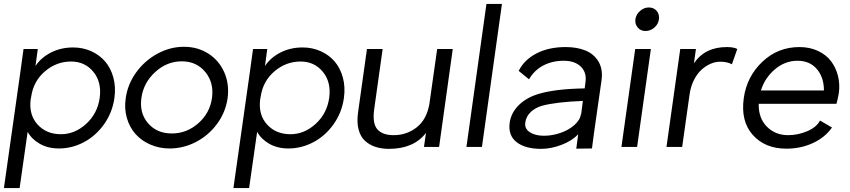

<svg xmlns="http://www.w3.org/2000/svg" viewBox="-20 -750 4337 980"><path d="M172.9 -500 161.1 -413.1Q189.9 -456.5 240.7 -482.2Q291.5 -507.8 353 -507.8Q402.8 -507.8 445.3 -488.8Q487.8 -469.7 516.6 -436.3Q545.4 -402.8 558.6 -354.2Q571.8 -305.7 564 -250Q553.7 -175.8 511.5 -116.2Q469.2 -56.6 408.4 -24.4Q347.7 7.8 280.8 7.8Q225.1 7.8 183.3 -15.9Q141.6 -39.6 121.1 -77.1L80.1 210H0L84 -382.8L100.1 -500ZM136.2 -240.2Q127.4 -162.6 172.4 -113.8Q217.3 -64.9 291 -64.9Q361.8 -64.9 419.7 -117.7Q477.5 -170.4 488.8 -250Q500 -330.1 456.8 -383.1Q413.6 -436 342.8 -436Q268.1 -436 209.2 -385.7Q150.4 -335.4 139.2 -255.9V-256.8Z M621.6 -248Q631.3 -319.8 675 -380.4Q718.8 -440.9 783.7 -476.1Q848.6 -511.2 918.9 -511.2Q989.3 -511.2 1043.9 -476.1Q1098.6 -440.9 1125 -380.4Q1151.4 -319.8 1141.6 -248Q1131.3 -176.8 1088.1 -117.9Q1044.9 -59.1 980.7 -25.6Q916.5 7.8 845.7 7.8Q793 7.8 747.6 -12Q702.1 -31.7 671.9 -65.7Q641.6 -99.6 627.7 -147.2Q613.8 -194.8 621.6 -248ZM701.7 -250Q690.9 -172.9 735.8 -120.8Q780.8 -68.8 856.9 -68.8Q933.1 -68.8 992.2 -120.8Q1051.3 -172.9 1062 -250Q1072.8 -327.6 1028.1 -382.3Q983.4 -437 907.7 -437Q832 -437 772.2 -382.3Q712.4 -327.6 701.7 -250Z M1344.2 -500 1332.5 -413.1Q1361.3 -456.5 1412.1 -482.2Q1462.9 -507.8 1524.4 -507.8Q1574.2 -507.8 1616.7 -488.8Q1659.2 -469.7 1688 -436.3Q1716.8 -402.8 1730 -354.2Q1743.2 -305.7 1735.4 -250Q1725.1 -175.8 1682.9 -116.2Q1640.6 -56.6 1579.8 -24.4Q1519 7.8 1452.1 7.8Q1396.5 7.8 1354.7 -15.9Q1313 -39.6 1292.5 -77.1L1251.5 210H1171.4L1255.4 -382.8L1271.5 -500ZM1307.6 -240.2Q1298.8 -162.6 1343.8 -113.8Q1388.7 -64.9 1462.4 -64.9Q1533.2 -64.9 1591.1 -117.7Q1648.9 -170.4 1660.2 -250Q1671.4 -330.1 1628.2 -383.1Q1585 -436 1514.2 -436Q1439.5 -436 1380.6 -385.7Q1321.8 -335.4 1310.5 -255.9V-256.8Z M1965.3 9.8Q1926.8 9.8 1896 -0.5Q1865.2 -10.7 1842.5 -31.7Q1819.8 -52.7 1810.3 -88.9Q1800.8 -125 1807.1 -172.9L1853 -500H1933.1L1890.1 -193.8Q1879.9 -120.6 1905.8 -90.3Q1931.6 -60.1 1989.3 -60.1Q2055.7 -60.1 2106.4 -99.6Q2157.2 -139.2 2171.4 -217.8L2211.4 -500H2291L2221.2 0H2144L2154.3 -71.8Q2091.8 9.8 1965.3 9.8Z M2462.9 -730H2542L2439.9 0H2360.8Z M2867.2 -509.8Q2925.8 -509.8 2969 -491.9Q3012.2 -474.1 3035.2 -435.1Q3058.1 -396 3050.3 -339.8L3015.1 -94.2Q3012.7 -75.7 3007.8 -40.5Q3002.9 -5.4 3001.5 7.8L2921.4 8.8Q2924.3 -16.1 2931.2 -64.9Q2899.4 -30.8 2845.7 -10.5Q2792 9.8 2742.2 9.8Q2661.1 9.8 2616.9 -24.4Q2572.8 -58.6 2581.5 -124Q2588.9 -175.3 2628.7 -214.1Q2668.5 -252.9 2730.5 -271Q2815.4 -296.4 2964.4 -298.8L2968.3 -330.1Q2975.6 -379.4 2944.8 -409.7Q2914.1 -439.9 2857.4 -439.9Q2799.3 -439.9 2753.2 -415.8Q2707 -391.6 2680.2 -345.2L2627.4 -388.2Q2655.8 -444.8 2718.3 -477.3Q2780.8 -509.8 2867.2 -509.8ZM2661.1 -124Q2656.7 -93.3 2684.3 -75.2Q2711.9 -57.1 2756.3 -57.1Q2797.4 -57.1 2838.6 -70.8Q2879.9 -84.5 2910.4 -110.6Q2940.9 -136.7 2945.3 -168L2946.3 -167L2955.1 -234.9Q2817.4 -229.5 2746.1 -210Q2711.9 -200.2 2688.7 -178Q2665.5 -155.8 2661.1 -124Z M3223.1 -651.9Q3227.1 -676.8 3247.1 -694.3Q3267.1 -711.9 3292 -711.9Q3316.9 -711.9 3331.8 -694.3Q3346.7 -676.8 3343.3 -651.9Q3340.3 -627 3320.1 -609.4Q3299.8 -591.8 3274.9 -591.8Q3250 -591.8 3235.1 -609.4Q3220.2 -627 3223.1 -651.9ZM3151.9 0 3222.2 -500H3302.2L3231.9 0Z M3689.9 -509.8Q3725.6 -509.8 3743.2 -500L3715.8 -421.9Q3691.9 -435.1 3655.3 -435.1Q3631.8 -435.1 3607.7 -424.8Q3583.5 -414.6 3561.3 -394.8Q3539.1 -375 3522.5 -342.5Q3505.9 -310.1 3500 -270L3461.9 0H3381.8L3452.1 -500H3532.2L3522 -426.8Q3577.6 -509.8 3689.9 -509.8Z M3993.7 8.8Q3884.8 8.8 3822.3 -61.3Q3759.8 -131.3 3776.4 -250Q3792 -359.4 3871.1 -434.6Q3950.2 -509.8 4060.5 -509.8Q4113.3 -509.8 4155.3 -490Q4197.3 -470.2 4221.9 -437.5Q4246.6 -404.8 4257.1 -362.8Q4267.6 -320.8 4261.7 -275.9Q4256.8 -246.1 4249.5 -220.2H3852.5Q3851.1 -147 3894.3 -103.5Q3937.5 -60.1 4002.4 -60.1Q4052.7 -60.1 4100.3 -80.3Q4147.9 -100.6 4165.5 -134.8L4226.6 -99.1Q4190.9 -48.3 4129.2 -19.8Q4067.4 8.8 3993.7 8.8ZM3863.8 -288.1H4185.5Q4185.5 -355 4149.4 -397.5Q4113.3 -439.9 4050.8 -439.9Q3986.8 -439.9 3935.3 -396.2Q3883.8 -352.5 3863.8 -288.1Z"/></svg>

Font: Human Sans
Style: Italic
Weight: 400
Italic angle: -8°
Designer: Tim Radville
Foundry: Continuum
Version: Version 1.000;FEAKit 1.0